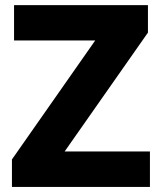

<svg xmlns="http://www.w3.org/2000/svg" viewBox="-20 -734 634 754"><path d="M568.8 -139.2H233.9L561 -606V-713.9H35.2V-575.2H354L26.9 -107.9V0H568.8Z"/></svg>

Font: Noto Reveo Sans
Style: Regular
Weight: 800
Designer: Monotype Design Team
Foundry: Monotype Imaging Inc.
Version: Version 2.007